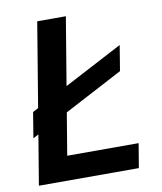

<svg xmlns="http://www.w3.org/2000/svg" viewBox="-82 -794 726 861"><g transform="rotate(-10 281.0 -364.0)"><path d="M25.4 0 146 -727.5H276.4L173.8 -110.4H499L480.5 0ZM38.1 -213.9 57.1 -330.1 491.7 -558.6 472.7 -442.9Z"/></g></svg>

Font: Inter 18pt SemiBold
Style: Italic
Weight: 600
Italic angle: -9.3988°
Designer: Rasmus Andersson
Foundry: rsms
Version: Version 4.001;git-66647c0bb